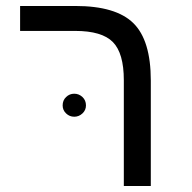

<svg xmlns="http://www.w3.org/2000/svg" viewBox="-20 -619 640 639"><path d="M481.9 0H392.1V-352.1Q392.1 -441.9 355.7 -479Q319.3 -516.1 230 -516.1H46.9V-599.1H231Q365.7 -599.1 423.8 -542Q481.9 -484.9 481.9 -351.1ZM188.5 -268.1Q188.5 -285.2 200 -296.1Q211.4 -307.1 227.1 -307.1Q242.7 -307.1 254.4 -296.1Q266.1 -285.2 266.1 -268.1Q266.1 -252.4 254.4 -241.5Q242.7 -230.5 227.1 -230.5Q211.4 -230.5 200 -241.5Q188.5 -252.4 188.5 -268.1Z"/></svg>

Font: Cousine
Style: Regular
Weight: 400
Monospace: yes
Designer: Steve Matteson
Foundry: Ascender Corporation
Version: Version 1.20